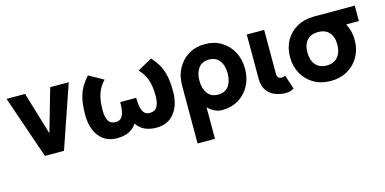

<svg xmlns="http://www.w3.org/2000/svg" viewBox="-71 -904 3006 1500"><g transform="rotate(-15 1432.0 -153.5)"><path d="M277.8 -162.1 377 -507.8H526.9L352.5 0H198.2L23.9 -507.8H173.8Z M585 -228.5Q585 -314 599.4 -368.2Q613.8 -422.4 636.7 -457.5Q659.7 -492.7 685.1 -520.5L802.7 -455.1Q764.6 -416.5 745.1 -363.3Q725.6 -310.1 725.6 -228.5Q725.6 -178.2 741.5 -145.3Q757.3 -112.3 802.7 -112.3Q833 -112.3 848.6 -131.6Q864.3 -150.9 869.9 -183.1Q875.5 -215.3 875.5 -253.9H1004.4Q1004.4 -215.3 1010 -183.1Q1015.6 -150.9 1031.2 -131.6Q1046.9 -112.3 1077.1 -112.3Q1122.6 -112.3 1138.9 -145.3Q1155.3 -178.2 1155.3 -228.5Q1155.3 -310.1 1135.7 -363.3Q1116.2 -416.5 1077.6 -455.1L1195.8 -520.5Q1221.2 -492.7 1244.1 -457.5Q1267.1 -422.4 1281.5 -368.2Q1295.9 -314 1295.9 -228.5Q1295.9 -118.7 1243.7 -53Q1191.4 12.7 1099.6 12.7Q987.8 12.7 939.9 -63Q892.1 12.7 780.3 12.7Q688.5 12.7 636.7 -53Q585 -118.7 585 -228.5Z M1375.5 -253.9Q1375.5 -331.1 1408.2 -391.4Q1440.9 -451.7 1498.3 -486.1Q1555.7 -520.5 1629.9 -520.5Q1704.6 -520.5 1762 -486.1Q1819.3 -451.7 1852.1 -391.4Q1884.8 -331.1 1884.8 -253.9Q1884.8 -176.8 1852.1 -116.5Q1819.3 -56.2 1762 -21.7Q1704.6 12.7 1629.9 12.7Q1596.7 12.7 1566.2 -2.9Q1535.6 -18.6 1516.1 -41V214.8H1375.5ZM1516.1 -253.9Q1516.1 -191.9 1544.9 -152.1Q1573.7 -112.3 1629.9 -112.3Q1686.5 -112.3 1715.3 -151.1Q1744.1 -189.9 1744.1 -253.9Q1744.1 -317.9 1715.3 -356.7Q1686.5 -395.5 1629.9 -395.5Q1573.7 -395.5 1544.9 -356.7Q1516.1 -317.9 1516.1 -253.9Z M2173.3 -120.1 2210.9 -4.9Q2201.7 0 2185.3 6.3Q2168.9 12.7 2145 12.7Q2101.6 12.7 2060.5 -2.9Q2019.5 -18.6 1993.2 -54.4Q1966.8 -90.3 1966.8 -150.9V-507.8H2107.4V-150.9Q2107.4 -112.3 2145 -112.3Q2161.1 -112.3 2173.3 -120.1Z M2247.6 -249.5Q2247.6 -325.7 2280.8 -383.8Q2314 -441.9 2373 -474.9Q2432.1 -507.8 2508.8 -507.8H2840.3V-382.8H2737.3Q2770.5 -323.7 2770.5 -249.5Q2770.5 -173.3 2737.1 -114.3Q2703.6 -55.2 2644.5 -21.2Q2585.4 12.7 2508.8 12.7Q2432.1 12.7 2373 -21.2Q2314 -55.2 2280.8 -114.3Q2247.6 -173.3 2247.6 -249.5ZM2388.2 -249.5Q2388.2 -185.1 2419.9 -148.7Q2451.7 -112.3 2508.8 -112.3Q2565.9 -112.3 2597.9 -148.7Q2629.9 -185.1 2629.9 -249.5Q2629.9 -314 2597.9 -348.4Q2565.9 -382.8 2508.8 -382.8Q2451.7 -382.8 2419.9 -348.4Q2388.2 -314 2388.2 -249.5Z"/></g></svg>

Font: Giphurs
Style: Bold
Weight: 700
Version: Version 0.920; ttfautohint (v1.8.4.7-5d5b)